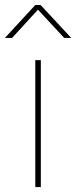

<svg xmlns="http://www.w3.org/2000/svg" viewBox="-78 -760 309 780"><path d="M65.4 -515.6H87.9V0H65.4ZM-57.6 -606V-606.4L65.4 -739.7H86.9L210.9 -606.4V-606H182.6L76.2 -720.7L-28.8 -606Z"/></svg>

Font: Intratopia Thin
Style: Regular
Weight: 100
Designer: Rasmus Andersson
Foundry: rsms
Version: Version 3.000;Glyphs 3.2.3 (3260)